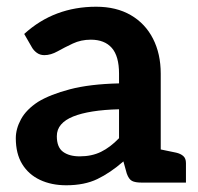

<svg xmlns="http://www.w3.org/2000/svg" viewBox="-20 -543 590 571"><path d="M177 8Q133 8 99 -8Q65 -24 46 -55Q27 -86 27 -132Q27 -160 42.5 -188.5Q58 -217 93 -240Q129 -262 188 -277.5Q247 -293 334 -295V-324Q334 -376 312.5 -400.5Q291 -425 250 -425Q221 -425 196.5 -413.5Q172 -402 151.5 -390.5Q131 -379 112 -379Q99 -379 89.5 -386Q80 -393 75 -402L52 -442Q97 -483 150.5 -503Q204 -523 266 -523Q326 -523 369 -498Q412 -473 435 -428Q458 -383 458 -324V0H401Q382 0 372.5 -5Q363 -10 357 -27L347 -63Q308 -29 269.5 -10.5Q231 8 177 8ZM217 -78Q253 -78 280.5 -91.5Q308 -105 334 -132V-218Q290 -217 255.5 -211.5Q221 -206 197.5 -196.5Q174 -187 161.5 -172.5Q149 -158 149 -138Q149 -105 167.5 -91.5Q186 -78 217 -78ZM433 0 446 -101 504 -89Q517 -86 525 -79Q533 -72 533 -58V0Z"/></svg>

Font: Aleo
Style: Bold
Weight: 700
Designer: Alessio Laiso
Foundry: Alessio Laiso
Version: Version 2.001;gftools[0.9.29]